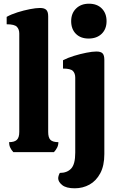

<svg xmlns="http://www.w3.org/2000/svg" viewBox="-20 -821 639 1036"><path d="M52 0Q41 -12 35 -25Q29 -38 29 -54Q58 -54 71 -66.5Q84 -79 84 -109V-640Q84 -663 71 -676.5Q58 -690 16 -690V-730Q41 -744 74.5 -754.5Q108 -765 141 -771.5Q174 -778 196 -778Q219 -778 229.5 -768Q240 -758 240 -733V-109Q240 -78 252.5 -66Q265 -54 295 -54Q295 -38 288.5 -25Q282 -12 271 0ZM458 -613Q415 -613 389.5 -638.5Q364 -664 364 -707Q364 -749 390.5 -775Q417 -801 460 -801Q504 -801 529.5 -775Q555 -749 555 -707Q555 -664 528.5 -638.5Q502 -613 458 -613ZM383 195Q337 195 315.5 177.5Q294 160 294 141Q294 134 297 125Q300 116 303 112Q342 112 364 88.5Q386 65 386 3V-402Q386 -425 373.5 -438Q361 -451 320 -451V-496Q345 -509 379 -519.5Q413 -530 446 -536.5Q479 -543 500 -543Q524 -543 533.5 -533Q543 -523 543 -498V10Q543 73 521 114Q499 155 463 175Q427 195 383 195Z"/></svg>

Font: Calistoga
Style: Regular
Weight: 400
Designer: Yvonne Schuttler, Eben Sorkin
Foundry: www.sorkintype.com
Version: Version 1.010; ttfautohint (v1.8.4.7-5d5b)